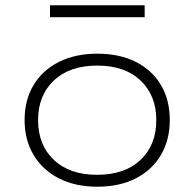

<svg xmlns="http://www.w3.org/2000/svg" viewBox="-20 -698 735 726"><path d="M348 8Q265 8 203 -23.5Q141 -55 107 -112Q73 -169 73 -244Q73 -320 107 -376.5Q141 -433 203 -464Q265 -495 348 -495Q432 -495 493.5 -464Q555 -433 588.5 -376.5Q622 -320 622 -244Q622 -169 588.5 -112Q555 -55 493.5 -23.5Q432 8 348 8ZM347 -37Q452 -37 511.5 -93.5Q571 -150 571 -244Q571 -337 511.5 -393.5Q452 -450 348 -450Q243 -450 183.5 -393.5Q124 -337 124 -244Q124 -150 183.5 -93.5Q243 -37 347 -37ZM169 -633V-678H527V-633Z"/></svg>

Font: Nunito Sans 10pt Expanded ExtraLight
Style: Regular
Weight: 250
Width: 7
Designer: Vernon Adams
Foundry: Vernon Adams
Version: Version 3.101;gftools[0.9.27]